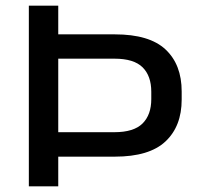

<svg xmlns="http://www.w3.org/2000/svg" viewBox="-20 -659 705 679"><path d="M155.5 -105V-191.5H384.5Q453 -191.5 484 -222.2Q515 -253 515 -308.5V-334.5Q515 -390.5 484.2 -421Q453.5 -451.5 385 -451.5H153.5V-537.5H386Q508.5 -537.5 565.5 -484Q622.5 -430.5 622.5 -335.5V-307Q622.5 -212.5 565.2 -158.8Q508 -105 386 -105ZM82 0V-639H186V-514.5V-476.5V-161.5V-130.5V0Z"/></svg>

Font: Anek Gujarati SemiExpanded Medium
Style: Regular
Weight: 500
Width: 6
Designer: Mrunmayee Ghaisas (Gujarati), Yesha Goshar (Latin)
Foundry: Ek Type
Version: Version 1.003